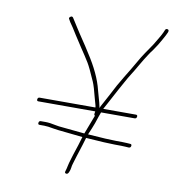

<svg xmlns="http://www.w3.org/2000/svg" viewBox="-80 -725 766 845"><g transform="rotate(10 303.5 -302.0)"><path d="M507.7 -112 522.6 -111C528.6 -111 532 -113.8 532.9 -119.5C533.8 -125.2 531.6 -128 526.3 -128L511.4 -129C500.9 -129.7 484.7 -130 462.8 -130C441 -130 399 -132.3 336.7 -137C338.9 -142.3 343 -152 348.9 -165.9C354.9 -179.9 361.7 -198.7 369.2 -222.5C371.9 -230.8 374.3 -237.3 376.3 -242H526.3C531.7 -242 534.8 -244.8 535.7 -250.5C536.6 -256.2 534.4 -259 529 -259H383C387.8 -268.3 393 -277.8 398.5 -287.5C404.1 -297.2 409.8 -307.8 415.6 -319.5C421.5 -331.2 427.4 -342.2 433.3 -352.5C439.3 -362.8 446.3 -375.5 454.3 -390.5C462.4 -405.5 470.2 -418.8 477.7 -430.5C485.2 -442.2 492.9 -455 500.8 -469C508.7 -483 515.5 -494.5 521.2 -503.5C527 -512.5 532.3 -520.8 537.2 -528.5C542.1 -536.2 547.4 -543.7 553.3 -551C557.8 -558.3 561.7 -564.2 565 -568.5C568.4 -572.8 575.3 -584.1 585.6 -602.4C596 -620.7 602.5 -633.2 605.1 -639.9C608.2 -647.8 606.6 -652.3 600.5 -653.5C595.3 -654.5 591.8 -652.1 589.8 -646.4C587.8 -640.6 583.6 -631.8 577.2 -620C571.8 -611.3 566.4 -602.1 560.9 -592.4C555.5 -582.6 548.3 -571.5 539.5 -559C526.2 -540.1 515.3 -523.7 506.8 -510C501.4 -501.3 494.8 -490 486.9 -476C479 -462 466.4 -440.9 449 -412.7C431.7 -384.5 415.5 -355.4 400.6 -325.5C394.7 -313.8 387.6 -300.7 379.3 -286C371 -271.3 366.6 -262.7 366.2 -260C365.5 -264 363.7 -271.8 360.9 -283.5C359.7 -288.5 358 -294.5 355.8 -301.5C353.5 -308.5 350.4 -320 346.2 -336C334.9 -382.7 311 -433.9 274.5 -489.5C268.6 -498.5 263 -507.3 257.7 -516L223 -568C217.6 -576 211.7 -585.2 205.3 -595.5C199 -605.8 193.4 -614.7 188.5 -622L182.1 -632C178.7 -636 174.6 -636.2 169.7 -632.5C164.8 -628.8 164 -625 167.4 -621L173.6 -610C182 -598.6 193.6 -581 208.2 -557L242 -505C255.1 -485.9 267.6 -466.6 279.6 -447.1C286.9 -435.2 299.3 -409.4 316.7 -369.6C322.7 -356 330.2 -331.1 339.2 -295C341.1 -287.7 343.1 -280.4 345.3 -273.3C347.5 -266.1 348.4 -261.4 348 -259H99C93.7 -259 90.6 -256.2 89.7 -250.5C88.8 -244.8 91 -242 96.3 -242H350.3L348.7 -231.5C348 -227.2 349.2 -224.3 352.3 -223L319.9 -138C302.7 -139.3 285.8 -141 269.1 -143C252.5 -145 237.2 -146.5 223.4 -147.5C209.5 -148.5 198.1 -150 189.1 -152C171 -156 155.7 -158 143 -158H122C116.7 -158 113.6 -155.2 112.7 -149.5C111.8 -143.8 114 -141 119.3 -141H140.3C150.2 -141 164.7 -139.2 184 -135.5C192.7 -133.8 211.5 -131.6 240.5 -128.8C269.5 -126.1 294 -123.5 314.2 -121C307.2 -96.5 298.5 -68.8 288 -38C285.5 -30.7 283.5 -24 281.9 -18C280.2 -12 278.4 -5.7 276.3 1C274.3 7.7 273 13 272.5 17C272 21 270.1 28.7 266.7 40C264.5 45.3 266 48.7 271.1 50C276.2 51.3 280.4 48.3 283.5 40.9C286.7 33.5 288.6 26.7 289.3 20.5C289.8 14.8 291.1 8.8 293.1 2.5C295.1 -3.8 296.9 -9.8 298.5 -15.5C300 -21.2 302 -27.7 304.5 -35C307 -42.3 309.7 -50.7 312.5 -60C315.3 -69.3 318.3 -78.7 321.4 -88C324.6 -97.3 327.8 -108 331 -120C395.6 -115.3 438.7 -113 460.4 -113C482.1 -113 497.8 -112.7 507.7 -112Z"/></g></svg>

Font: Proton
Style: BkIt
Weight: 500
Version: Version 1.017